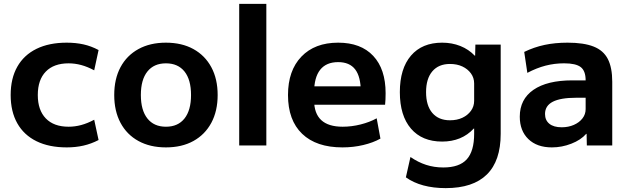

<svg xmlns="http://www.w3.org/2000/svg" viewBox="-20 -750 3233 990"><path d="M324 10Q233 10 168.2 -21.8Q103.3 -53.7 69.2 -114.2Q35 -174.7 35 -260Q35 -345.7 69.2 -406Q103.3 -466.3 168.2 -498.2Q233 -530 324 -530Q370.3 -530 410.3 -521.2Q450.3 -512.3 488.3 -492L465.7 -387.4Q431 -406 398.7 -414.7Q366.3 -423.4 333.7 -423.4Q257.6 -423.4 216.3 -381Q174.9 -338.7 174.9 -260Q174.9 -182 216.3 -139.3Q257.6 -96.6 333.7 -96.6Q366.3 -96.6 398.7 -105.3Q431 -114 465.7 -132.6L488.3 -28Q450.3 -8.3 410.3 0.8Q370.3 10 324 10Z M835.4 10Q753.9 10 693.8 -23Q633.7 -56 601.3 -116.8Q569 -177.7 569 -260Q569 -343 601.3 -403.5Q633.7 -464 693.8 -497Q753.8 -530 835.3 -530Q917.5 -530 977.3 -497Q1037 -464 1069.6 -403.5Q1102.3 -343 1102.3 -260Q1102.3 -177.7 1069.7 -116.8Q1037 -56 977.3 -23Q917.7 10 835.4 10ZM835.7 -96.6Q897.7 -96.6 931.4 -139.1Q965 -181.7 965 -260.1Q965 -339 931.4 -381.2Q897.7 -423.4 835.7 -423.4Q773.6 -423.4 740 -381.2Q706.3 -339 706.3 -260.1Q706.3 -181.7 740 -139.1Q773.6 -96.6 835.7 -96.6Z M1213.4 0V-730H1353.3V0Z M1745.7 10Q1611 10 1538 -60Q1465 -130 1465 -260Q1465 -386 1534 -458Q1603 -530 1723.7 -530Q1840.7 -530 1904.5 -461.8Q1968.3 -393.7 1968.3 -269.3Q1968.3 -254.7 1967.6 -236.7Q1967 -218.7 1965.6 -210H1541.6V-305H1859.4L1840.4 -276Q1840.4 -354.3 1811.5 -392Q1782.7 -429.7 1723.7 -429.7Q1662.3 -429.7 1631 -390.4Q1599.6 -351 1599.6 -273.3V-233.3Q1599.6 -165 1636.3 -130.8Q1673 -96.6 1747 -96.6Q1793 -96.6 1839.5 -108.3Q1886 -120 1922.3 -140L1941.6 -35.3Q1904 -14.3 1853 -2.2Q1802 10 1745.7 10Z M2278.1 220Q2214.9 220 2163 206Q2111.1 192 2072.8 164.4L2096.4 59.5Q2135.4 86.5 2177 100Q2218.6 113.5 2265.9 113.5Q2348.5 113.5 2386.7 71.6Q2424.8 29.6 2424.8 -60V-87.1H2422.8Q2391.6 -53.5 2350.7 -36.7Q2309.8 -20 2259.8 -20Q2156.4 -20 2099.1 -86.8Q2041.7 -153.7 2041.7 -275Q2041.7 -396.3 2099.1 -463.2Q2156.4 -530 2259.8 -530Q2310.4 -530 2353.7 -512.8Q2396.9 -495.5 2427.9 -462.9H2429.9L2431.2 -520H2561.7V-60Q2561.7 79.5 2490.4 149.7Q2419.2 220 2278.1 220ZM2300 -129.8Q2336.6 -129.8 2364.2 -142.8Q2391.8 -155.8 2408.3 -178.5Q2424.8 -201.2 2424.8 -230.1V-319.9Q2424.8 -348.8 2408.3 -371.5Q2391.8 -394.2 2364.2 -407.2Q2336.6 -420.2 2300 -420.2Q2241.6 -420.2 2209.2 -382.2Q2176.9 -344.2 2176.9 -275Q2176.9 -205.4 2209.2 -167.6Q2241.6 -129.8 2300 -129.8Z M2825.6 10Q2748.7 10 2704.4 -32.8Q2660.1 -75.7 2660.1 -148.4Q2660.1 -238.1 2730.7 -286.9Q2801.4 -335.6 2931.1 -335.6H2999.7Q2999.7 -384.3 2974.6 -403.9Q2949.5 -423.5 2888.7 -423.5Q2839.6 -423.5 2793.3 -411.6Q2746.9 -399.6 2699.1 -374.3L2683 -482.3Q2733.5 -506.8 2787.6 -518.4Q2841.6 -530 2906.6 -530Q2990 -530 3040.7 -510Q3091.4 -490.1 3114.2 -445.7Q3136.9 -401.3 3136.9 -328.3V0H3005.9L3004.6 -59.9H3002.7Q2975.2 -28.3 2926.2 -9.2Q2877.3 10 2825.6 10ZM2876.2 -93.7Q2910.9 -93.7 2939 -106.1Q2967.1 -118.4 2983.4 -139.6Q2999.7 -160.7 2999.7 -187.4V-246H2951.1Q2870.3 -246 2830.3 -225.4Q2790.3 -204.7 2790.3 -162.3Q2790.3 -130.1 2812.6 -111.9Q2835 -93.7 2876.2 -93.7Z"/></svg>

Font: M PLUS 2 Thin
Style: Regular
Weight: 100
Designer: Coji Morishita
Foundry: UNDERFOREST DESIGN
Version: Version 1.001